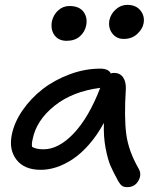

<svg xmlns="http://www.w3.org/2000/svg" viewBox="-20 -710 670 795"><path d="M492.2 -548.8Q461.9 -548.8 444.6 -572Q427.2 -595.2 433.1 -627Q439 -653.3 460 -671.6Q481 -689.9 506.8 -689.9Q543.5 -689.9 562 -666Q580.6 -642.1 574.2 -611.8Q569.8 -589.4 547.9 -569.1Q525.9 -548.8 492.2 -548.8ZM255.9 -541Q222.7 -541 205.8 -564Q189 -586.9 194.8 -621.1Q200.7 -648.4 220.7 -666.7Q240.7 -685.1 267.1 -685.1Q307.6 -685.1 325.4 -661.6Q343.3 -638.2 336.9 -605Q331.5 -577.6 310.5 -559.3Q289.6 -541 255.9 -541ZM148.9 -6.8Q81.1 -6.8 48.6 -48.3Q16.1 -89.8 28.8 -151.9Q39.1 -203.6 73.5 -253.4Q107.9 -303.2 156.7 -341.1Q205.6 -378.9 268.6 -402.3Q331.5 -425.8 395 -425.8Q429.2 -425.8 439 -405.8Q443.8 -408.2 452.1 -408.2Q476.6 -408.2 489.5 -389.9Q502.4 -371.6 501 -340.8Q493.7 -224.6 502.7 -155.3Q511.7 -85.9 553.2 -13.2Q568.4 11.7 553.2 38.3Q538.1 64.9 506.8 64.9Q492.7 64.9 484.9 59.1Q477.1 53.2 470.2 41Q448.7 2.4 437.5 -23.7Q426.3 -49.8 417.2 -96.9Q408.2 -144 410.2 -201.2Q382.3 -149.9 348.6 -111.6Q314.9 -73.2 280.8 -50.8Q246.6 -28.3 213.6 -17.6Q180.7 -6.8 148.9 -6.8ZM115.2 -133.8Q110.4 -113.8 112.8 -102.1Q128.9 -91.8 160.2 -91.8Q223.1 -91.8 285.6 -158Q348.1 -224.1 395 -346.2Q279.8 -331.5 205.1 -271.5Q130.4 -211.4 115.2 -133.8Z"/></svg>

Font: Shantell Sans Irregular Bouncy
Style: Italic
Weight: 400
Italic angle: -11.31°
Designer: Stephen Nixon, Anya Danilova, Shantell Martin
Foundry: Arrow Type
Version: Version 1.006;[9816181b4]